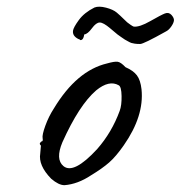

<svg xmlns="http://www.w3.org/2000/svg" viewBox="-20 -558 530 563"><path d="M467 -466Q401 -429 391 -429Q381 -429 375 -430Q369 -431 365.5 -432Q362 -433 355 -437Q348 -441 346 -442Q344 -443 335 -449.5Q326 -456 324.5 -457Q323 -458 303 -475Q283 -492 272.5 -492Q262 -492 249.5 -475Q237 -458 227 -457Q225 -444 220 -441.5Q215 -439 214 -442Q205 -445 199 -451.5Q193 -458 194 -467.5Q195 -477 211 -499Q227 -521 257 -536Q270 -541 291 -535.5Q312 -530 322.5 -521Q333 -512 341.5 -503.5Q350 -495 353 -492.5Q356 -490 362.5 -485.5Q369 -481 372 -480Q389 -478 420.5 -496Q452 -514 463.5 -518.5Q475 -523 483 -514Q491 -505 490 -497.5Q489 -490 482 -480Q475 -470 467 -466ZM331 -233Q337 -249 336.5 -276.5Q336 -304 328 -308Q300 -324 262 -293Q212 -250 163 -141Q142 -91 166 -71Q196 -46 265 -121Q308 -170 331 -233ZM138 -240Q205 -351 294 -372Q315 -378 324.5 -377Q334 -376 348 -361Q371 -351 381.5 -337Q392 -323 395 -296Q403 -218 343 -132Q320 -99 300 -81.5Q280 -64 247 -44Q208 -18 169 -15Q152 -15 130 -34Q92 -73 98 -108L100 -131Q95 -136 97.5 -139Q100 -142 101 -143Q107 -143 105 -152.5Q103 -162 113 -189.5Q123 -217 138 -240Z"/></svg>

Font: Caveat
Style: Regular
Weight: 400
Designer: Pablo Impallari
Foundry: Creative Lab NY
Version: Version 1.096; ttfautohint (v1.3)